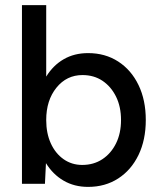

<svg xmlns="http://www.w3.org/2000/svg" viewBox="-20 -720 629 752"><path d="M66 0V-700H161V-420Q188 -464 229.5 -488Q271 -512 325 -512Q392 -512 443 -479Q494 -446 522.5 -387Q551 -328 551 -250Q551 -172 522.5 -113Q494 -54 443 -21Q392 12 325 12Q271 12 229 -12.5Q187 -37 160 -81L156 0ZM302 -74Q347 -74 381 -96.5Q415 -119 434.5 -158.5Q454 -198 454 -250Q454 -302 434.5 -341.5Q415 -381 381.5 -403.5Q348 -426 303 -426Q241 -426 201 -376.5Q161 -327 161 -250Q161 -198 179 -158.5Q197 -119 229 -96.5Q261 -74 302 -74Z"/></svg>

Font: Figtree Medium
Style: Regular
Weight: 500
Designer: Erik Kennedy
Foundry: Erik Kennedy
Version: Version 2.001; ttfautohint (v1.8.4.7-5d5b);gftools[0.9.27]